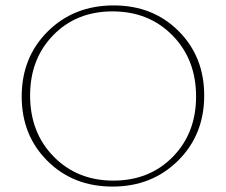

<svg xmlns="http://www.w3.org/2000/svg" viewBox="-20 -683 833 708"><path d="M60 -327Q60 -472 156.5 -567.5Q253 -663 399 -663Q544 -663 638.5 -568.5Q733 -474 733 -331Q733 -186 636.5 -90.5Q540 5 395 5Q250 5 155 -89.5Q60 -184 60 -327ZM703 -327Q703 -464 616 -552.5Q529 -641 395 -641Q262 -641 176.5 -553.5Q91 -466 91 -331Q91 -194 178 -105.5Q265 -17 398 -17Q531 -17 617 -104.5Q703 -192 703 -327Z"/></svg>

Font: EauTestInfant Extralight
Style: Regular
Weight: 250
Designer: Christian Thalmann (Catharsis Fonts)
Version: Version 0.001;PS 000.001;hotconv 1.0.88;makeotf.lib2.5.64775